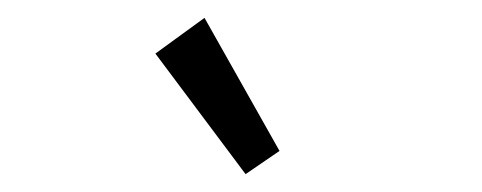

<svg xmlns="http://www.w3.org/2000/svg" viewBox="-20 -702 540 215"><path d="M255 -507 154 -642 209 -682 293 -533Z"/></svg>

Font: Ligconsolata
Style: Regular
Weight: 400
Monospace: yes
Designer: Raph Levien, Cyreal, Brenton Simpson
Foundry: Raph Levien, Cyreal, Google
Version: Version 3.001; ttfautohint (v1.8.2.53-6de2)